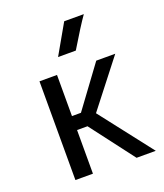

<svg xmlns="http://www.w3.org/2000/svg" viewBox="-127 -760 722 844"><g transform="rotate(-20 234.5 -337.5)"><path d="M364.3 -673.8Q334 -630.9 276.4 -535.2H193.4Q216.8 -575.2 272.5 -673.8ZM204.1 -270.5 345.7 -462.9H434.6L265.6 -246.1L456.1 -1H366.2L210.9 -205.1H162.1V-1H80.1V-462.9H162.1V-270.5Z"/></g></svg>

Font: BF_TEXT
Style: Regular
Weight: 400
Foundry: EA DICE
Version: Version 1.404